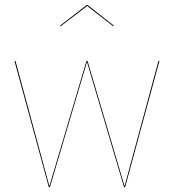

<svg xmlns="http://www.w3.org/2000/svg" viewBox="-20 -767 713 787"><path d="M228.6 -659.4 337.3 -742.5 444.1 -659.4 447.1 -661.6 338.8 -746.7H335.8L225.7 -661.6ZM633.5 -517.2H629.4L490.6 -3.9L338.8 -517.2H334.3L182.4 -3.9L43.5 -517.2H39.3L180 0H184.7L336.5 -513.2L488.3 0H493Z"/></svg>

Font: Fira Sans Four
Style: Regular
Weight: 100
Designer: Carrois Corporate & Edenspiekermann AG
Foundry: Carrois Corporate GbR & Edenspiekermann AG
Version: Version 4.203;PS 004.203;hotconv 1.0.88;makeotf.lib2.5.64775